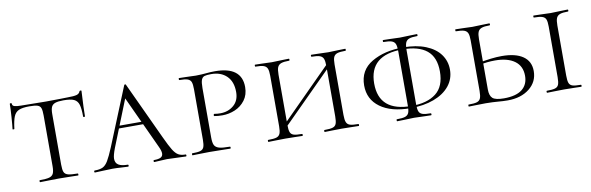

<svg xmlns="http://www.w3.org/2000/svg" viewBox="-41 -815 3526 1146"><g transform="rotate(-10 1722.0 -242.5)"><path d="M36 -340Q36 -338 30.5 -338Q25 -338 25 -340Q28 -362 31.5 -412.5Q35 -463 35 -490Q35 -495 41 -495Q47 -495 47 -490Q47 -477 62 -473.5Q77 -470 99 -470Q187 -468 250 -468L337 -469Q355 -470 384 -470Q420 -470 436.5 -474.5Q453 -479 458 -494Q460 -497 465 -497Q470 -497 470 -494Q464 -386 464 -340Q464 -338 458.5 -338Q453 -338 453 -340Q453 -390 445.5 -414Q438 -438 417.5 -447.5Q397 -457 354 -457Q321 -457 304 -451Q287 -445 280.5 -430.5Q274 -416 274 -387V-81Q274 -50 280 -36Q286 -22 304.5 -17Q323 -12 363 -12Q365 -12 365 -6Q365 0 363 0Q332 0 315 -1L247 -2L182 -1Q164 0 132 0Q130 0 130 -6Q130 -12 132 -12Q171 -12 189.5 -17Q208 -22 215 -36.5Q222 -51 222 -81V-389Q222 -419 217 -433Q212 -447 196.5 -452Q181 -457 147 -457Q105 -457 83.5 -447.5Q62 -438 52 -413.5Q42 -389 36 -340Z M651 -250H833L840 -234H635ZM1016 0Q998 0 958 -2Q920 -4 902 -4Q888 -4 862 -2Q838 0 825 0Q821 0 821 -6Q821 -12 825 -12Q852 -12 865.5 -19Q879 -26 879 -43Q879 -59 867 -84L709 -426L731 -434L607 -123Q591 -81 591 -61Q591 -35 609.5 -23.5Q628 -12 665 -12Q670 -12 670 -6Q670 0 665 0Q650 0 624 -2Q596 -4 572 -4Q547 -4 513 -2Q483 0 465 0Q461 0 461 -6Q461 -12 465 -12Q496 -12 514 -20.5Q532 -29 547 -54Q562 -79 584 -132L727 -483Q729 -487 733 -487Q737 -487 738 -483L899 -137Q925 -81 940.5 -56Q956 -31 972.5 -21.5Q989 -12 1016 -12Q1020 -12 1020 -6Q1020 0 1016 0Z M1285 -12Q1288 -12 1288 -6Q1288 0 1285 0Q1250 0 1231 -1L1159 -2L1100 -1Q1084 0 1056 0Q1054 0 1054 -6Q1054 -12 1056 -12Q1090 -12 1106 -17Q1122 -22 1127.5 -36.5Q1133 -51 1133 -81V-387Q1133 -417 1127.5 -431Q1122 -445 1106 -450.5Q1090 -456 1056 -456Q1054 -456 1054 -462Q1054 -468 1056 -468L1100 -467Q1136 -465 1158 -465Q1175 -465 1190.5 -466Q1206 -467 1218 -468Q1248 -471 1274 -471Q1436 -471 1436 -347Q1436 -300 1411.5 -267.5Q1387 -235 1350 -219.5Q1313 -204 1274 -204Q1245 -204 1225 -208Q1222 -208 1222 -213Q1222 -216 1223.5 -219Q1225 -222 1227 -221Q1245 -218 1263 -218Q1311 -218 1344.5 -246.5Q1378 -275 1378 -327Q1378 -390 1343 -424Q1308 -458 1250 -458Q1222 -458 1209 -454Q1196 -450 1190 -435Q1184 -420 1184 -385V-85Q1184 -53 1191.5 -38.5Q1199 -24 1219.5 -18Q1240 -12 1285 -12Z M1858 -456Q1855 -456 1855 -462Q1855 -468 1858 -468L1900 -467Q1938 -465 1961 -465Q1982 -465 2020 -467L2064 -468Q2066 -468 2066 -462Q2066 -456 2064 -456Q2029 -456 2013 -450.5Q1997 -445 1991 -431Q1985 -417 1985 -387V-81Q1985 -51 1991 -36.5Q1997 -22 2013 -17Q2029 -12 2064 -12Q2066 -12 2066 -6Q2066 0 2064 0Q2036 0 2020 -1L1961 -2L1900 -1Q1885 0 1858 0Q1855 0 1855 -6Q1855 -12 1858 -12Q1892 -12 1908 -17Q1924 -22 1929.5 -36.5Q1935 -51 1935 -81V-385Q1935 -415 1929.5 -429.5Q1924 -444 1908 -450Q1892 -456 1858 -456ZM1609 -65 1956 -413 1969 -400 1622 -53ZM1517 -456Q1515 -456 1515 -462Q1515 -468 1517 -468L1561 -467Q1597 -465 1619 -465Q1644 -465 1680 -467L1722 -468Q1725 -468 1725 -462Q1725 -456 1722 -456Q1689 -456 1673 -450Q1657 -444 1651 -429.5Q1645 -415 1645 -385V-81Q1645 -50 1650.5 -36Q1656 -22 1671.5 -17Q1687 -12 1722 -12Q1725 -12 1725 -6Q1725 0 1722 0Q1695 0 1680 -1L1619 -2L1560 -1Q1544 0 1516 0Q1514 0 1514 -6Q1514 -12 1516 -12Q1551 -12 1567 -17Q1583 -22 1589 -36.5Q1595 -51 1595 -81V-387Q1595 -417 1589 -431Q1583 -445 1567 -450.5Q1551 -456 1517 -456Z M2137 -232Q2137 -325 2214.5 -370.5Q2292 -416 2404 -416Q2485 -416 2542 -393Q2599 -370 2628.5 -329.5Q2658 -289 2658 -237Q2658 -181 2624 -139Q2590 -97 2528.5 -74Q2467 -51 2387 -51Q2270 -51 2203.5 -99.5Q2137 -148 2137 -232ZM2597 -237Q2597 -323 2547 -364Q2497 -405 2399 -405Q2198 -405 2198 -233Q2198 -63 2395 -63Q2490 -63 2543.5 -104.5Q2597 -146 2597 -237ZM2295 -468Q2293 -468 2293 -474Q2293 -480 2295 -480L2339 -479Q2375 -477 2397 -477Q2422 -477 2458 -479L2500 -480Q2503 -480 2503 -474Q2503 -468 2500 -468Q2467 -468 2451 -462Q2435 -456 2429 -441Q2423 -426 2423 -396V-69Q2423 -39 2428.5 -25Q2434 -11 2450 -5.5Q2466 0 2500 0Q2503 0 2503 6Q2503 12 2500 12L2458 11Q2420 9 2397 9Q2376 9 2338 11L2294 12Q2292 12 2292 6Q2292 0 2294 0Q2329 0 2345 -5.5Q2361 -11 2367 -25Q2373 -39 2373 -69V-399Q2373 -429 2367 -443Q2361 -457 2345 -462.5Q2329 -468 2295 -468Z M2946 -12Q3020 -12 3056.5 -41Q3093 -70 3093 -123Q3093 -182 3050.5 -213Q3008 -244 2932 -244Q2884 -244 2838 -234L2832 -246Q2915 -263 2976 -263Q3059 -263 3104 -232Q3149 -201 3149 -142Q3149 -77 3098 -36.5Q3047 4 2966 4Q2940 4 2905 1Q2892 0 2873.5 -1Q2855 -2 2833 -2L2776 -1Q2759 0 2731 0Q2729 0 2729 -6Q2729 -12 2731 -12Q2766 -12 2782 -17Q2798 -22 2804 -36.5Q2810 -51 2810 -81V-387Q2810 -417 2804 -431Q2798 -445 2782 -450.5Q2766 -456 2732 -456Q2730 -456 2730 -462Q2730 -468 2732 -468L2776 -467Q2812 -465 2834 -465Q2859 -465 2895 -467L2937 -468Q2940 -468 2940 -462Q2940 -456 2937 -456Q2904 -456 2888 -450Q2872 -444 2866 -429.5Q2860 -415 2860 -385V-81Q2860 -43 2877.5 -27.5Q2895 -12 2946 -12ZM3412 -12Q3415 -12 3415 -6Q3415 0 3412 0Q3385 0 3370 -1L3308 -2L3249 -1Q3233 0 3205 0Q3203 0 3203 -6Q3203 -12 3205 -12Q3240 -12 3256 -17Q3272 -22 3277.5 -36.5Q3283 -51 3283 -81V-387Q3283 -417 3277.5 -431Q3272 -445 3255.5 -450.5Q3239 -456 3205 -456Q3203 -456 3203 -462Q3203 -468 3205 -468L3249 -467Q3287 -465 3308 -465Q3333 -465 3371 -467L3412 -468Q3415 -468 3415 -462Q3415 -456 3412 -456Q3379 -456 3363 -450Q3347 -444 3341 -429.5Q3335 -415 3335 -385V-81Q3335 -50 3340.5 -36Q3346 -22 3361.5 -17Q3377 -12 3412 -12Z"/></g></svg>

Font: Cormorant Unicase Light
Style: Regular
Weight: 300
Designer: Christian Thalmann (Catharsis Fonts)
Foundry: Catharsis Fonts
Version: Version 4.000